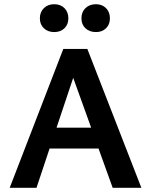

<svg xmlns="http://www.w3.org/2000/svg" viewBox="-20 -890 716 910"><path d="M169 -803Q169 -833 188 -851.5Q207 -870 237 -870Q267 -870 285.5 -851.5Q304 -833 304 -803Q304 -774 285.5 -756Q267 -738 237 -738Q207 -738 188 -756Q169 -774 169 -803ZM366 -803Q366 -833 385 -851.5Q404 -870 435 -870Q464 -870 482.5 -851.5Q501 -833 501 -803Q501 -774 482.5 -756Q464 -738 435 -738Q404 -738 385 -756Q366 -774 366 -803ZM447 -186H215L153 0H26L280 -658H394L650 0H514ZM412 -285 327 -521 248 -285Z"/></svg>

Font: Ysabeau Infant
Style: Bold
Weight: 700
Designer: Christian Thalmann (Catharsis Fonts)
Version: Version 0.003